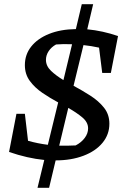

<svg xmlns="http://www.w3.org/2000/svg" viewBox="-20 -750 599 911"><path d="M158 141 190 9Q110 1 23 -29L58 -210H98L113 -82Q159 -69 207 -63L256 -264Q217 -285 181 -309.5Q145 -334 121.5 -366Q98 -398 98 -441Q98 -491 128 -529Q158 -567 212.5 -589Q267 -611 340 -612L368 -730H422L394 -611Q467 -604 540 -579L506 -404H465L450 -524Q414 -532 376 -536L329 -343Q370 -321 409 -296Q448 -271 473.5 -239Q499 -207 499 -163Q499 -112 466.5 -72.5Q434 -33 376 -11Q318 11 244 11L213 141ZM198 -466Q198 -437 222 -414Q246 -391 281 -370L322 -540Q281 -542 246 -539Q224 -527 211 -507.5Q198 -488 198 -466ZM398 -141Q398 -170 370.5 -193Q343 -216 304 -238L261 -59Q299 -58 339 -60Q366 -74 382 -95.5Q398 -117 398 -141Z"/></svg>

Font: Piazzolla SC Medium
Style: Italic
Weight: 500
Italic angle: -11.3°
Designer: Juan Pablo del Peral
Foundry: Huerta Tipografica
Version: Version 1.330